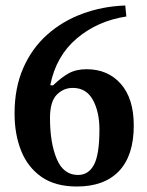

<svg xmlns="http://www.w3.org/2000/svg" viewBox="-20 -666 535 699"><path d="M260 13Q181 13 131 -22Q81 -57 57 -117Q33 -177 33 -253Q33 -346 64.5 -418Q96 -490 151.5 -539.5Q207 -589 280 -616Q353 -643 436 -646L440 -606Q335 -590 259.5 -526Q184 -462 163 -356L173 -355Q203 -384 230 -399Q257 -414 295 -414Q373 -414 420 -360.5Q467 -307 467 -209Q467 -100 413.5 -43.5Q360 13 260 13ZM264 -29Q302 -29 322 -66Q342 -103 342 -195Q342 -259 318 -302.5Q294 -346 245 -346Q211 -346 186.5 -321Q162 -296 162 -236Q162 -146 186.5 -87.5Q211 -29 264 -29Z"/></svg>

Font: STIX Two Text SemiBold
Style: Regular
Weight: 600
Designer: Ross Mills, John Hudson & Paul Hanslow, Tiro Typeworks Ltd; with prior portions MicroPress Inc., and Coen Hoffman.
Foundry: Tiro Typeworks Ltd
Version: Version 2.13 b171